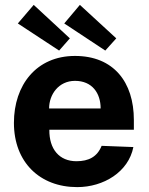

<svg xmlns="http://www.w3.org/2000/svg" viewBox="-20 -756 611 786"><path d="M118 -736 53 -660 222 -549 266 -599ZM307 -736 243 -660 411 -549 456 -599ZM182 -225H528V-265C528 -420 445 -527 287 -527C129 -527 37 -408 37 -253C37 -92 143 10 296 10C404 10 506 -52 526 -154L396 -159C378 -114 343 -96 293 -96C223 -96 181 -145 182 -225ZM181 -312C181 -369 220 -425 287 -425C357 -425 392 -375 392 -312Z"/></svg>

Font: United Sans
Style: Bold
Weight: 700
Designer: Pablo Impallari, Rodrigo Fuenzalida (Modified by Dan O. Williams)
Version: Version 1.000;PS 001.000;hotconv 1.0.88;makeotf.lib2.5.64775